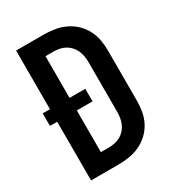

<svg xmlns="http://www.w3.org/2000/svg" viewBox="-178 -838 855 941"><g transform="rotate(-30 250.0 -367.5)"><path d="M59 0V-332H18V-403H59V-735H215Q246 -735 276.5 -730Q307 -725 335 -712Q363 -699 386 -677.5Q409 -656 423.5 -628.5Q438 -601 443.5 -570.5Q449 -540 449 -509V-226Q449 -195 443.5 -164.5Q438 -134 423.5 -106.5Q409 -79 386 -57.5Q363 -36 335 -23Q307 -10 276.5 -5Q246 0 215 0ZM170 -96H215Q232 -96 249 -99.5Q266 -103 280.5 -111Q295 -119 306.5 -131.5Q318 -144 325 -159.5Q332 -175 335 -192Q338 -209 338 -226V-509Q338 -526 335 -543Q332 -560 325 -575.5Q318 -591 306.5 -603.5Q295 -616 280.5 -624Q266 -632 249 -635.5Q232 -639 215 -639H170V-403H259V-332H170Z"/></g></svg>

Font: Iosevka Curly
Style: Bold
Weight: 700
Monospace: yes
Designer: Belleve Invis
Foundry: Belleve Invis
Version: Version 22.1.2; ttfautohint (v1.8.4)